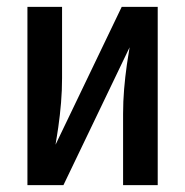

<svg xmlns="http://www.w3.org/2000/svg" viewBox="-20 -540 540 560"><path d="M60 0V-520H161V-312Q161 -276 158 -240Q155 -204 150 -169L146 -143Q145 -137 144 -131Q143 -125 142 -118L335 -520H440V0H339V-208Q339 -244 342 -280Q345 -316 350 -351L354 -377Q355 -383 356 -389Q357 -395 358 -402L165 0Z"/></svg>

Font: Iosevka SS18 Semibold
Style: Regular
Weight: 600
Monospace: yes
Designer: Belleve Invis
Foundry: Belleve Invis
Version: Version 25.1.1; ttfautohint (v1.8.4)